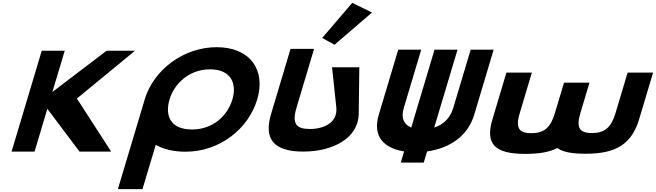

<svg xmlns="http://www.w3.org/2000/svg" viewBox="-20 -1055 4561 1335"><path d="M753.1 -0.9 514.7 -369.8 918.6 -702.1H721.1L344.3 -415.7L430 -702.1H270.2L60.5 -0.9H220.3L309.2 -298.4L532.9 -0.9Z M1158.9 -363.9C1190.1 -468.5 1291.3 -573 1440.5 -573C1590.6 -573 1627.3 -468.5 1596 -363.9C1564.7 -259.4 1469.7 -154.8 1315.4 -154.8C1157 -154.8 1127.6 -259.4 1158.9 -363.9ZM986.2 -363.9C985 -359.8 983.8 -355.7 982.7 -351.7L799.7 260H970.7L1062.9 -48.1C1116.6 -17.5 1186.2 -0.1 1269.1 -0.1C1508.4 -0.1 1707.3 -159.1 1768.5 -363.9C1829.8 -568.8 1719 -726.9 1486.5 -726.9C1255.4 -726.9 1047.5 -568.8 986.2 -363.9Z M2220.1 -791 2306.2 -744 2566.6 -967.9 2429.1 -1035.1ZM2478.4 -587.5H2288.8L2318.3 -309.5C2329.8 -200.5 2229.8 -158.2 2135.2 -158.2C2040.6 -158.2 2007.5 -192.2 2042.6 -309.5L2163.9 -715H2000.1L1864.9 -262.8C1813 -89.4 1881.7 -1 2088.1 -1C2300.8 -1 2472.3 -98.6 2474.3 -262.8Z M3412.5 -709.7H3252.7L3131.5 -304.2C3108.8 -228.5 3057.9 -187.4 2999.1 -167.9L3161.2 -709.7H3001.4L2839.5 -168.3C2792.2 -188 2765 -229 2787.6 -304.3L2908.8 -709.7H2749L2613.8 -257.5C2570 -111.3 2642.8 -25.6 2789.8 -2.2L2766.5 75.7H2926.3L2949.5 -2C3110.3 -24.9 3233.4 -110.8 3277.3 -257.5Z M3678.1 -550H3501.1L3404.2 -226C3352.7 -54 3418.1 15 3631.3 15C3731.1 15 3801.7 2.3 3855 -25.9C3891.7 1.6 3954.4 14 4053 14C4266.2 14 4372.9 -55 4424.3 -227L4520.9 -550H4343.9L4260.2 -270C4230 -169 4185.6 -130 4096.1 -130C4006.6 -130 3985.5 -169 4015.8 -270L4078.6 -480H3901.6L3838.5 -269C3808.3 -168 3763.9 -129 3674.4 -129C3584.8 -129 3563.8 -168 3594 -269Z"/></svg>

Font: Hussar
Style: BdSuprExtOblThree
Weight: 700
Foundry: Cannot Into Space Fonts
Version: Version 2.00